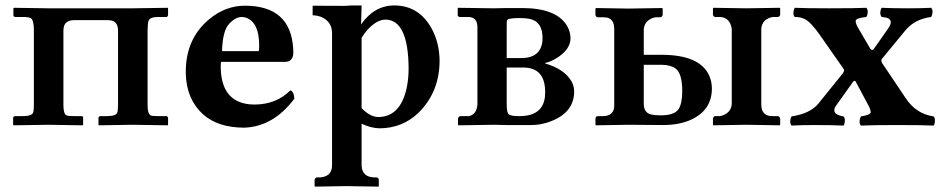

<svg xmlns="http://www.w3.org/2000/svg" viewBox="-20 -465 3507 714"><path d="M106 -353Q106 -391.1 93.8 -397.9Q84.5 -401.9 64.9 -401.9H35.2Q30.8 -403.8 29.8 -407.2V-434.1L32.2 -436L160.2 -434.1H252H377.9H472.2L604 -436L605 -434.1V-408.2Q603 -402.8 600.1 -401.9H568.8Q537.1 -401.9 532.2 -387.2Q529.3 -377 528.8 -354V-74.2Q528.8 -42 540 -36.1Q548.3 -32.7 568.8 -33.2H600.1Q604.5 -31.2 605 -26.9V-1L604 1L472.2 -1L348.1 1L346.2 -1V-27.8Q348.1 -32.2 352.1 -33.2H377.9Q411.1 -33.2 416 -45.9Q418.9 -54.2 418.9 -74.2V-351.1Q418.9 -387.2 388.2 -389.6Q383.3 -390.1 377.9 -390.1H256.8Q221.2 -390.1 216.8 -362.3Q215.8 -356.4 215.8 -351.1V-74.2Q215.8 -42 227.1 -36.1Q235.4 -32.7 255.9 -33.2H283.2Q289.1 -33.2 289.1 -26.9V-1L287.1 1L159.2 -1L30.8 1L28.8 -1V-27.8Q30.8 -32.2 35.2 -33.2H64.9Q98.1 -33.2 103 -45.9Q106 -54.2 106 -74.2Z M805.7 -274.9H941.9Q943.8 -277.8 943.8 -295.9Q943.8 -379.4 897.5 -398.4Q888.2 -401.9 879.9 -401.9Q856.4 -401.9 833.5 -377.9Q829.1 -372.6 825.7 -368.2Q807.6 -339.8 805.7 -274.9ZM1059.6 -128.9Q1072.8 -125 1074.7 -98.1Q996.6 6.3 887.7 9.8Q789.6 9.3 734.9 -40Q673.8 -95.2 670.9 -190.4Q670.9 -194.8 670.9 -198.2Q670.9 -320.8 757.3 -393.1Q818.4 -443.8 890.6 -443.8Q1060.5 -443.8 1070.3 -284.7Q1070.8 -274.9 1070.8 -266.1Q1068.4 -236.3 1042 -234.9H801.8Q801.8 -232.4 801.3 -228.5Q800.8 -222.2 800.8 -219.2Q800.8 -88.4 907.7 -77.1Q917 -76.2 926.8 -76.2Q1007.8 -76.7 1059.6 -128.9Z M1324.7 -324.2V-63Q1355.5 -30.8 1385.7 -29.8Q1467.8 -29.8 1491.7 -135.3Q1499.5 -169.9 1499.5 -210Q1498.5 -391.1 1413.6 -392.1Q1380.4 -392.1 1344.2 -351.6Q1333 -338.4 1324.7 -324.2ZM1214.8 150.9V-341.8Q1214.8 -381.8 1179.2 -399.9Q1162.6 -407.7 1142.6 -408.2V-443.8Q1167.5 -443.8 1209.5 -443.4Q1273.9 -442.4 1284.7 -444.8H1324.7L1322.8 -374Q1371.1 -444.3 1445.8 -444.8Q1538.1 -444.8 1585.4 -358.4Q1614.7 -304.2 1614.7 -236.8Q1613.8 -123.5 1537.6 -46.9Q1477.5 11.7 1391.6 12.2Q1360.4 11.7 1324.7 -4.9V150.9Q1326.7 193.8 1372.6 194.8H1380.9Q1387.7 196.8 1388.7 203.1V227.1L1387.7 229Q1386.7 229 1267.6 227.1L1151.9 229L1149.9 227.1V203.1Q1151.9 196.3 1157.7 194.8H1166.5Q1213.9 193.4 1214.8 150.9Z M1864.3 -249H1917.5Q1990.7 -249 1997.1 -312.5Q1997.6 -317.9 1997.6 -323.2Q1997.6 -383.8 1951.2 -394.5Q1935.1 -397.9 1912.1 -397.9Q1869.1 -397.9 1865.2 -389.6Q1864.3 -385.7 1864.3 -363.8ZM1864.3 -213.9V-77.1Q1864.3 -45.4 1872.6 -39.1Q1882.8 -32.7 1912.1 -33.2Q1997.1 -33.2 2006.3 -103.5Q2007.3 -113.3 2007.3 -123Q2007.3 -207 1937.5 -213.4Q1931.6 -213.9 1926.3 -213.9ZM1685.5 1 1683.1 -1V-23.9Q1685.1 -32.2 1692.4 -33.2H1724.1Q1752.9 -40 1755.4 -76.2V-368.2Q1753.4 -400.9 1722.2 -401.9H1688.5Q1684.1 -402.8 1682.1 -407.2V-434.1L1684.1 -436L1817.4 -434.1L1863.3 -435.1H1920.4Q2050.8 -435.1 2089.4 -367.7Q2101.1 -346.7 2101.6 -323.2Q2101.6 -278.3 2043.5 -245.1Q2022.5 -233.4 2007.3 -231V-229Q2078.1 -208.5 2105 -163.1Q2115.2 -144.5 2115.2 -125Q2115.2 -47.9 2030.3 -14.6Q1993.7 0 1956.5 0H1864.3L1817.4 -1Z M2701.2 -357.9Q2694.8 -399.4 2658.2 -401.9H2639.2Q2632.3 -403.8 2631.3 -410.2V-434.1L2633.3 -436Q2634.3 -436 2754.4 -434.1Q2754.4 -434.1 2879.4 -436L2881.3 -434.1V-410.2Q2879.9 -403.3 2873 -401.9H2854Q2814 -394.5 2811 -357.9V-77.1Q2811 -37.6 2843.8 -33.7Q2849.1 -33.2 2854 -33.2H2873Q2879.9 -31.2 2881.3 -23.9V-1L2879.4 1Q2878.4 1 2754.4 -1L2633.3 1L2631.3 -1V-23.9Q2632.8 -32.2 2639.2 -33.2H2658.2Q2697.8 -42.5 2701.2 -77.1ZM2517.1 -126Q2517.1 -190.9 2492.7 -210Q2473.6 -223.6 2441.4 -224.1H2374V-79.1Q2374 -45.4 2401.9 -39.1Q2415 -36.1 2437 -36.1Q2487.8 -36.1 2503.4 -59.1Q2517.1 -80.6 2517.1 -126ZM2264.2 -77.1V-356.9Q2264.2 -394.5 2235.8 -399.9Q2229 -400.9 2221.2 -400.9H2202.1Q2194.8 -402.8 2194.3 -410.2V-433.1L2196.3 -435.1Q2197.3 -435.1 2317.4 -433.1L2442.4 -435.1L2444.3 -433.1V-410.2Q2442.9 -402.3 2436 -400.9H2417Q2377.4 -391.6 2374 -356.9V-261.2H2440.4Q2580.6 -261.2 2616.7 -185.5Q2627 -163.1 2627.4 -136.2Q2627.4 -52.2 2543.5 -17.1Q2501.5 0 2445.3 0L2317.4 -1L2196.3 1L2194.3 -1V-23.9Q2195.8 -32.2 2202.1 -33.2H2221.2Q2259.3 -33.2 2263.7 -64.5Q2264.2 -70.8 2264.2 -77.1Z M3089.8 -73.2Q3067.9 -42.5 3110.8 -33.2Q3113.8 -32.7 3116.7 -32.2Q3125 -23.9 3120.1 -4.4Q3118.7 0 3116.7 2Q3076.2 0 3006.8 0Q2963.4 0 2923.8 2Q2915.5 -6.3 2920.4 -25.4Q2921.9 -29.8 2923.8 -32.2Q2992.2 -42.5 3022.9 -79.1L3114.7 -192.9Q3121.1 -202.1 3117.7 -208L3028.8 -335Q2996.1 -381.8 2973.6 -393.6Q2957 -402.3 2935.5 -401.9Q2927.2 -410.2 2932.6 -429.7Q2934.1 -434.1 2935.5 -436Q2976.1 -434.1 3061.5 -434.1Q3160.6 -434.1 3201.7 -436Q3210 -427.7 3205.1 -408.7Q3203.6 -404.3 3201.7 -401.9Q3164.1 -397.9 3162.1 -388.2Q3161.1 -378.4 3171.9 -359.9L3216.3 -284.2Q3222.7 -275.4 3229 -282.2L3282.7 -358.9Q3306.2 -392.6 3273.9 -399.9Q3266.6 -401.4 3258.8 -401.9Q3250.5 -410.2 3255.4 -429.7Q3256.8 -434.1 3258.8 -436Q3299.3 -434.1 3358.9 -434.1Q3402.8 -434.1 3442.9 -436Q3451.2 -427.7 3445.8 -408.7Q3444.3 -404.3 3442.9 -401.9Q3382.3 -394 3347.7 -353L3258.8 -245.1Q3255.9 -238.3 3260.7 -230L3348.6 -99.1Q3386.7 -42.5 3448.7 -32.7Q3450.7 -32.2 3451.7 -32.2Q3460 -23.9 3455.1 -4.4Q3453.6 0 3451.7 2Q3411.1 0 3317.9 0Q3222.7 0 3181.6 2Q3173.3 -6.3 3178.7 -25.4Q3180.2 -29.8 3181.6 -32.2Q3215.3 -37.1 3217.8 -46.4Q3218.8 -55.2 3210 -71.8L3161.6 -162.6Q3157.2 -167 3151.9 -160.2Z"/></svg>

Font: Linux Libertine O
Style: Bold
Weight: 700
Designer: Philipp H. Poll
Foundry: Philipp H. Poll
Version: Version 5.0.0